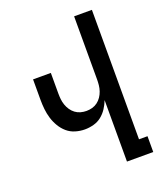

<svg xmlns="http://www.w3.org/2000/svg" viewBox="-136 -824 772 913"><g transform="rotate(-20 250.0 -367.5)"><path d="M348 0V-311Q340 -290 327.5 -271Q315 -252 297.5 -238Q280 -224 257.5 -218Q235 -212 213 -212Q189 -212 165.5 -219Q142 -226 124 -241.5Q106 -257 93.5 -278Q81 -299 74 -322Q67 -345 64.5 -369Q62 -393 62 -416V-520H152V-416Q152 -402 153.5 -387Q155 -372 160 -357.5Q165 -343 173.5 -330.5Q182 -318 194 -309Q206 -300 220.5 -296Q235 -292 250 -292Q265 -292 279.5 -296Q294 -300 306 -309Q318 -318 326.5 -330.5Q335 -343 340 -357.5Q345 -372 346.5 -387Q348 -402 348 -416V-735H438V-80H481V0Z"/></g></svg>

Font: Iosevka Fixed Medium
Style: Regular
Weight: 500
Monospace: yes
Designer: Belleve Invis
Foundry: Belleve Invis
Version: Version 32.3.0